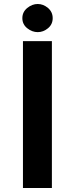

<svg xmlns="http://www.w3.org/2000/svg" viewBox="-20 -942 375 962"><path d="M95 -736H240V0H95ZM92 -851Q92 -882 116.5 -902Q141 -922 169 -922Q197 -922 220.5 -902Q244 -882 244 -851Q244 -820 220.5 -800.5Q197 -781 169 -781Q141 -781 116.5 -800.5Q92 -820 92 -851Z"/></svg>

Font: Reem Kufi Fun
Style: Regular
Weight: 400
Designer: Khaled Hosny
Version: Version 1.005